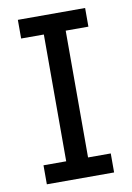

<svg xmlns="http://www.w3.org/2000/svg" viewBox="-79 -727 534 777"><g transform="rotate(-10 188.0 -338.0)"><path d="M326.2 0H49.8V-78.1H143.1V-599.1H49.8V-675.8H326.2V-599.1H232.9V-78.1H326.2Z"/></g></svg>

Font: ClearSansRegular
Style: Regular
Weight: 400
Foundry: Intel Corporation
Version: Version 1.00